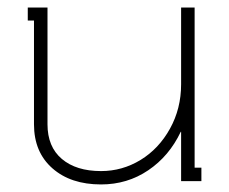

<svg xmlns="http://www.w3.org/2000/svg" viewBox="-20 -484 611 513"><path d="M106.9 -463.9V-429.2V-151.9Q106.9 -91.8 145.3 -59.3Q183.6 -26.9 250 -26.9Q306.6 -26.9 355.5 -56.6Q404.3 -86.4 434.1 -140.1Q463.9 -193.8 463.9 -258.8V-463.9H500V-36.1H518.1V0H463.9V-131.8H462.9Q432.1 -66.9 376.2 -29.1Q320.3 8.8 250 8.8Q168.9 8.8 119.9 -34.4Q70.8 -77.6 70.8 -151.9V-429.2H54.2V-463.9Z"/></svg>

Font: Rawengulk
Style: Regular
Weight: 400
Version: Version 0.92